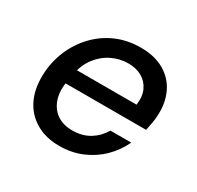

<svg xmlns="http://www.w3.org/2000/svg" viewBox="-120 -650 820 800"><g transform="rotate(30 290.5 -250.5)"><path d="M252 12Q188 12 140.5 -15.5Q93 -43 68.5 -92.5Q44 -142 46 -210Q48 -273 71 -328Q94 -383 134 -425Q174 -467 227 -490Q280 -513 344 -513Q411 -513 457 -486Q503 -459 525 -413Q547 -367 545 -311Q545 -291 541 -268Q537 -245 533 -227H121L133 -298H446Q452 -340 438 -369.5Q424 -399 396.5 -414.5Q369 -430 331 -430Q291 -430 253.5 -412Q216 -394 189 -358.5Q162 -323 153 -270L148 -241Q138 -191 150 -152.5Q162 -114 192 -92.5Q222 -71 267 -71Q315 -71 350 -92.5Q385 -114 406 -150H506Q484 -103 447 -66.5Q410 -30 360.5 -9Q311 12 252 12Z"/></g></svg>

Font: DM Sans 17pt Medium
Style: Italic
Weight: 500
Italic angle: -10°
Version: Version 4.004;gftools[0.9.30]